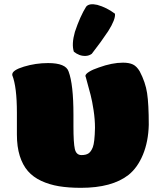

<svg xmlns="http://www.w3.org/2000/svg" viewBox="-20 -879 733 910"><path d="M60.1 -241.2V-345.2Q60.1 -466.8 38.1 -522.9V-525.9Q38.1 -546.4 93.5 -563.2Q148.9 -580.1 208 -580.1Q292 -580.1 305.2 -540Q328.1 -479 328.1 -335V-280.8Q328.1 -201.7 334.7 -172.9Q341.3 -144 366.2 -144Q387.7 -144 399.7 -152.1Q411.6 -160.2 419.9 -181.2Q428.7 -203.6 430.2 -272.9Q430.2 -313 423.6 -356.4Q417 -399.9 409.4 -429.2Q401.9 -458.5 386.2 -515.1Q384.8 -516.6 384.8 -519Q384.8 -527.8 402.3 -538.8Q419.9 -549.8 448.2 -559.1Q511.2 -582 563 -582Q591.8 -582 609.9 -573.5Q627.9 -564.9 642.1 -541Q669.4 -489.3 677.2 -437.5Q685.1 -385.7 685.1 -287.1Q683.1 -208 657.5 -146Q631.8 -84 588.9 -49.8Q510.7 11.2 363.8 11.2Q305.2 11.2 259.5 3.7Q213.9 -3.9 175.5 -21.7Q137.2 -39.6 112.3 -68.1Q87.4 -96.7 73.7 -140.1Q60.1 -183.6 60.1 -241.2ZM388.2 -847.2Q402.3 -864.7 440.9 -856Q485.4 -843.8 524.9 -814Q528.3 -787.6 493.2 -731.9Q460 -681.6 415 -624Q402.3 -614.7 386.2 -614Q370.1 -613.3 356.2 -618.7Q342.3 -624 330.1 -633.8Q318.4 -669.9 335 -728Q359.9 -802.2 388.2 -847.2Z"/></svg>

Font: GGS TheRock Black
Style: Regular
Weight: 900
Designer: Rodrigo Fuenzalida (2012); Goodgame Studios (2014)
Foundry: Rodrigo Fuenzalida,2012;  GGS,2014
Version: Version 1.002 | FøM Mod